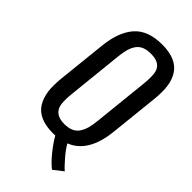

<svg xmlns="http://www.w3.org/2000/svg" viewBox="-297 -893 1133 1133"><g transform="rotate(45 269.5 -326.5)"><path d="M393.6 165Q363.3 142.1 325.7 96.2Q288.1 50.3 264.6 8.3Q258.3 8.8 244.6 8.8Q184.1 8.8 143.1 -9.3Q102.1 -27.3 80.1 -62.5Q58.6 -96.7 51.8 -143.6Q48.3 -167.5 48.8 -195.3Q48.8 -222.2 51.8 -252.4L84.5 -562Q97.7 -687.5 155.8 -752.7Q213.9 -817.9 331.5 -817.9Q391.6 -817.9 432.6 -800.3Q473.6 -782.7 495.8 -748.8Q518.1 -714.8 524.9 -668.9Q528.3 -645 528.3 -617.2Q528.3 -591.3 525.4 -562L492.7 -252Q472.7 -58.6 347.7 -9.3Q365.2 22 399.2 61.5Q433.1 101.1 453.6 118.2ZM253.9 -77.1Q287.6 -77.1 311 -87.4Q334.5 -97.7 348.4 -118.9Q362.3 -140.1 369.4 -165.8Q376.5 -191.4 380.4 -228.5L417.5 -584.5Q419.9 -608.9 419.9 -629.4Q419.9 -647.5 418 -663.1Q414.1 -696.3 390.9 -714.4Q367.7 -732.4 323.2 -732.4Q289.1 -732.4 265.9 -722.7Q242.7 -712.9 228.8 -692.4Q214.8 -671.9 207.8 -646.7Q200.7 -621.6 196.8 -584.5L159.7 -228.5Q157.2 -204.1 157.2 -183.1Q157.2 -164.1 159.2 -148.4Q163.1 -115.2 186.3 -96.2Q209.5 -77.1 253.9 -77.1Z"/></g></svg>

Font: Oswald
Style: Regular
Weight: 400
Designer: Vernon Adams
Foundry: Vernon Adams
Version: 3.0; ttfautohint (v0.94.23-7a4d-dirty) -l 8 -r 50 -G 200 -x 